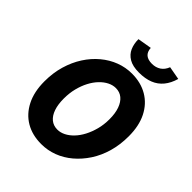

<svg xmlns="http://www.w3.org/2000/svg" viewBox="-235 -986 1136 1136"><g transform="rotate(45 332.5 -418.5)"><path d="M305 12Q230 12 174.5 -20.5Q119 -53 87.5 -115Q56 -177 56 -264Q56 -335 74 -396Q92 -457 123.5 -506Q155 -555 197.5 -590.5Q240 -626 289 -644.5Q338 -663 390 -663Q465 -663 521 -630Q577 -597 608 -535.5Q639 -474 639 -387Q639 -316 621.5 -255Q604 -194 572 -145Q540 -96 498 -60.5Q456 -25 407 -6.5Q358 12 305 12ZM312 -116Q337 -116 362 -128.5Q387 -141 409.5 -164.5Q432 -188 449 -220.5Q466 -253 476.5 -292.5Q487 -332 487 -378Q487 -427 474.5 -462Q462 -497 439 -516Q416 -535 383 -535Q358 -535 333 -522.5Q308 -510 285.5 -486.5Q263 -463 246 -430.5Q229 -398 219 -358.5Q209 -319 209 -273Q209 -224 221 -189Q233 -154 256 -135Q279 -116 312 -116ZM415 -696Q362 -696 331 -714.5Q300 -733 286.5 -764Q273 -795 273 -834L361 -849Q363 -817 381 -802Q399 -787 432 -787Q464 -787 487.5 -802.5Q511 -818 523 -849L606 -834Q593 -788 567.5 -757Q542 -726 504 -711Q466 -696 415 -696Z"/></g></svg>

Font: Source Sans 3 ExtraBold
Style: Italic
Weight: 800
Italic angle: -11°
Version: Version 3.052;hotconv 1.1.0;makeotfexe 2.6.0